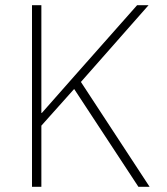

<svg xmlns="http://www.w3.org/2000/svg" viewBox="-20 -718 640 738"><path d="M265 -376 139 -235V0H103V-698H139V-284H141L268 -428L507 -698H551L291 -403L555 0H512Z"/></svg>

Font: IBM Plex Mono ExtLt
Style: Regular
Weight: 200
Monospace: yes
Designer: Mike Abbink, Paul van der Laan, Pieter van Rosmalen
Foundry: Bold Monday
Version: Version 2.3